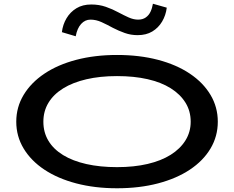

<svg xmlns="http://www.w3.org/2000/svg" viewBox="-20 -994 1252 1027"><path d="M606 13Q487 13 388 -13Q289 -39 217.5 -86.5Q146 -134 106.5 -199.5Q67 -265 67 -343Q67 -421 106.5 -486.5Q146 -552 217.5 -600Q289 -648 388 -674Q487 -700 606 -700Q726 -700 825 -674Q924 -648 995.5 -600Q1067 -552 1106 -486.5Q1145 -421 1145 -343Q1145 -265 1106 -199.5Q1067 -134 995.5 -86.5Q924 -39 825 -13Q726 13 606 13ZM606 -100Q697 -100 769.5 -117Q842 -134 893 -166Q944 -198 972 -243Q1000 -288 1000 -343Q1000 -400 972 -445Q944 -490 893 -522Q842 -554 769.5 -570.5Q697 -587 606 -587Q515 -587 442 -570Q369 -553 317.5 -521Q266 -489 239 -444Q212 -399 212 -343Q212 -286 239 -241Q266 -196 317.5 -164.5Q369 -133 442 -116.5Q515 -100 606 -100ZM716 -806Q680 -806 647.5 -817.5Q615 -829 584 -845Q553 -862 523.5 -875.5Q494 -889 464 -889Q435 -889 414 -866Q393 -843 385 -800L311 -822Q316 -863 336 -896.5Q356 -930 389 -950Q422 -970 468 -970Q510 -970 546 -957.5Q582 -945 613 -928Q641 -913 667.5 -901Q694 -889 719 -889Q743 -889 759.5 -900.5Q776 -912 785 -931Q794 -950 798 -974L872 -953Q867 -912 847 -878.5Q827 -845 794.5 -825.5Q762 -806 716 -806Z"/></svg>

Font: BioRhyme Expanded SemiBold
Style: Regular
Weight: 600
Width: 7
Designer: Aoife Mooney
Foundry: Aoife Mooney Type
Version: Version 1.600;gftools[0.9.33]